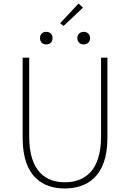

<svg xmlns="http://www.w3.org/2000/svg" viewBox="-20 -1052 734 1085"><path d="M346 13C464 13 587 -47 587 -272V-726H551V-280C551 -81 453 -22 346 -22C241 -22 145 -81 145 -280V-726H108V-272C108 -47 228 13 346 13ZM241 -801C262 -801 277 -814 277 -837C277 -859 262 -872 241 -872C221 -872 206 -859 206 -837C206 -814 221 -801 241 -801ZM320 -921 339 -905 449 -1009 424 -1032ZM453 -801C473 -801 489 -814 489 -837C489 -859 473 -872 453 -872C433 -872 417 -859 417 -837C417 -814 433 -801 453 -801Z"/></svg>

Font: Noto Sans Japanese Thin
Style: Regular
Weight: 100
Designer: Ryoko NISHIZUKA (kana & ideographs); Paul D. Hunt (Latin, Greek & Cyrillic); Wenlong ZHANG (bopomofo); Sandoll Communica
Foundry: Adobe Systems Incorporated
Version: Version 1.000;PS 1;hotconv 1.0.78;makeotf.lib2.5.61930